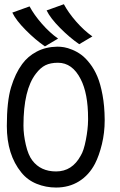

<svg xmlns="http://www.w3.org/2000/svg" viewBox="-20 -864 558 891"><path d="M408.7 -695 347.7 -658.9Q303.7 -689.1 258.8 -734.3Q213.9 -779.4 196.3 -815.6L276.4 -844.4Q297.4 -805.1 333.7 -763.6Q370.1 -722.1 408.7 -695ZM249.5 -684.9 188.5 -648.8Q144.5 -679 99.6 -724.2Q54.7 -769.4 37.1 -805.5L117.2 -834.3Q138.2 -795.1 174.6 -753.5Q210.9 -712 249.5 -684.9ZM246.1 -647.5Q261.2 -647.5 277.3 -644.8Q293.5 -642.1 315.7 -633.1Q337.9 -624 357.4 -609.6Q377 -595.2 397.2 -569.1Q417.5 -543 431.9 -508.8Q446.3 -474.6 455.8 -423.3Q465.3 -372.1 465.8 -310.1V-304.7Q465.8 -248 452.9 -194.8Q439.9 -141.6 420.9 -104.5Q393.1 -51.3 346.7 -22.5Q300.3 6.3 240.2 6.3Q192.9 6.3 150.1 -11Q107.4 -28.3 79.1 -63.5Q11.7 -146 11.7 -279.3Q11.7 -393.1 31.2 -458.3Q50.8 -523.4 83 -566.9Q108.9 -602.5 150.4 -624.5Q191.9 -646.5 246.1 -647.5ZM129.9 -119.6Q168.5 -68.4 240.2 -68.4Q314.9 -68.4 354.5 -141.6Q368.7 -164.1 378.4 -214.4Q388.2 -264.6 388.7 -306.2V-315.4Q388.7 -430.2 354.5 -496.6Q315.9 -572.8 249 -572.8Q214.4 -572.8 190.9 -561.3Q167.5 -549.8 146.5 -522Q88.9 -447.8 88.9 -281.2Q88.9 -239.3 99.9 -191.9Q110.8 -144.5 129.9 -119.6Z"/></svg>

Font: Fantasque Sans Mono
Style: Regular
Weight: 400
Monospace: yes
Designer: Jany Belluz
Version: Version 1.8.0 ; ttfautohint (v1.8.2)